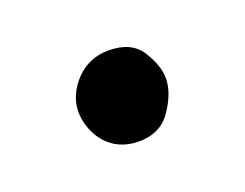

<svg xmlns="http://www.w3.org/2000/svg" viewBox="-40 -168 319 250"><g transform="rotate(-20 119.5 -42.5)"><path d="M58.6 -42.5C58.6 -21 73.2 20 120.1 20C139.6 20 154.8 12.7 165 -2.4C175.3 -17.6 180.7 -31.7 180.7 -45.9C180.7 -57.1 176.3 -69.8 167.5 -84C158.7 -98.1 143.6 -105 122.6 -105C104.5 -105 89.4 -98.6 77.1 -85.9C64.9 -72.8 58.6 -58.6 58.6 -42.5Z"/></g></svg>

Font: Mikhak Medium
Style: Regular
Weight: 500
Designer: Amin Abedi
Version: Version 3.2